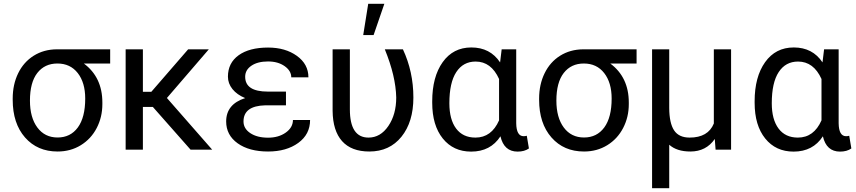

<svg xmlns="http://www.w3.org/2000/svg" viewBox="-20 -788 4510 1011"><path d="M560.1 -453.6H421.4Q519 -381.3 519 -248V-239.7Q519 -171.4 489.3 -114Q459.5 -56.6 405.5 -23.4Q351.6 9.8 283.2 9.8Q176.8 9.8 111.8 -64.2Q46.9 -138.2 46.9 -262.7V-269Q46.9 -343.3 75.7 -402.3Q104.5 -461.4 157.5 -494.6Q210.4 -527.8 278.8 -528.3H560.1ZM137.7 -258.3Q137.7 -168.9 176.8 -116.5Q215.8 -64 283.2 -64Q351.1 -64 389.9 -116.9Q428.7 -169.9 428.7 -269Q428.7 -353 389.4 -403.3Q350.1 -453.6 282.2 -453.6Q215.3 -453.6 176.5 -403.8Q137.7 -354 137.7 -258.3Z M784.7 -225.1H732.4V0H641.6V-528.3H732.4V-304.7H776.9L970.7 -528.3H1079.6L858.9 -272L1097.2 0H983.4Z M1262.2 -148.4Q1262.2 -110.8 1298.1 -86.9Q1334 -63 1391.6 -63Q1446.8 -63 1484.6 -89.8Q1522.5 -116.7 1522.5 -156.2H1612.8Q1612.8 -80.6 1550.5 -35.4Q1488.3 9.8 1391.6 9.8Q1292 9.8 1231.4 -33.4Q1170.9 -76.7 1170.9 -148.4Q1170.9 -239.3 1271 -271.5Q1228 -289.1 1204.1 -318.8Q1180.2 -348.6 1180.2 -384.3Q1180.2 -456.5 1236.6 -497.1Q1293 -537.6 1391.6 -537.6Q1482.4 -537.6 1543.2 -493.9Q1604 -450.2 1604 -380.9H1513.7Q1513.7 -415 1478.8 -439.7Q1443.8 -464.4 1391.6 -464.4Q1336.9 -464.4 1304 -442.1Q1271 -419.9 1271 -383.8Q1271 -305.7 1390.1 -305.7H1485.8V-233.4H1376.5Q1262.2 -230.5 1262.2 -148.4Z M1822.3 -528.3V-212.4Q1822.3 -63.5 1920.4 -63.5Q1983.4 -63.5 2024.9 -124.5Q2066.4 -185.5 2066.4 -274.4Q2064 -387.2 2006.3 -528.3H2101.6Q2156.7 -410.6 2156.7 -274.4Q2156.7 -146 2094 -68.1Q2031.2 9.8 1924.8 9.8Q1830.1 9.8 1781.2 -44.9Q1732.4 -99.6 1731.4 -204.6V-528.3ZM1918.9 -768.1H2003.9L1947.3 -603.5H1892.6Z M2698.2 -528.3V-139.2Q2699.2 -70.8 2737.3 -70.8Q2746.6 -70.8 2753.9 -73.2L2765.1 -6.3Q2741.7 10.3 2705.6 10.3Q2633.8 10.3 2615.2 -70.3Q2563 10.3 2460.9 10.3Q2367.2 10.3 2311.5 -58.8Q2255.9 -127.9 2255.9 -247.1V-254.4Q2255.9 -383.3 2311 -460.7Q2366.2 -538.1 2461.9 -538.1Q2561 -538.1 2613.3 -459.5L2621.6 -528.3ZM2346.2 -244.1Q2346.2 -158.7 2381.8 -111.1Q2417.5 -63.5 2483.4 -63.5Q2567.9 -63.5 2607.9 -154.3V-372.1Q2566.4 -463.9 2484.4 -463.9Q2418.9 -463.9 2382.6 -408.4Q2346.2 -353 2346.2 -244.1Z M3332 -453.6H3193.4Q3291 -381.3 3291 -248V-239.7Q3291 -171.4 3261.2 -114Q3231.4 -56.6 3177.5 -23.4Q3123.5 9.8 3055.2 9.8Q2948.7 9.8 2883.8 -64.2Q2818.8 -138.2 2818.8 -262.7V-269Q2818.8 -343.3 2847.7 -402.3Q2876.5 -461.4 2929.4 -494.6Q2982.4 -527.8 3050.8 -528.3H3332ZM2909.7 -258.3Q2909.7 -168.9 2948.7 -116.5Q2987.8 -64 3055.2 -64Q3123 -64 3161.9 -116.9Q3200.7 -169.9 3200.7 -269Q3200.7 -353 3161.4 -403.3Q3122.1 -453.6 3054.2 -453.6Q2987.3 -453.6 2948.5 -403.8Q2909.7 -354 2909.7 -258.3Z M3503.9 -528.3V-219.2Q3504.4 -139.6 3529.5 -101.6Q3554.7 -63.5 3611.3 -63.5Q3708.5 -63.5 3738.8 -137.7V-528.3H3829.6V0H3748L3743.7 -56.2Q3698.2 9.8 3615.2 9.8Q3543.5 9.8 3503.9 -25.9V203.1H3413.6V-528.3Z M4396 -528.3V-139.2Q4397 -70.8 4435.1 -70.8Q4444.3 -70.8 4451.7 -73.2L4462.9 -6.3Q4439.5 10.3 4403.3 10.3Q4331.5 10.3 4313 -70.3Q4260.7 10.3 4158.7 10.3Q4064.9 10.3 4009.3 -58.8Q3953.6 -127.9 3953.6 -247.1V-254.4Q3953.6 -383.3 4008.8 -460.7Q4064 -538.1 4159.7 -538.1Q4258.8 -538.1 4311 -459.5L4319.3 -528.3ZM4043.9 -244.1Q4043.9 -158.7 4079.6 -111.1Q4115.2 -63.5 4181.2 -63.5Q4265.6 -63.5 4305.7 -154.3V-372.1Q4264.2 -463.9 4182.1 -463.9Q4116.7 -463.9 4080.3 -408.4Q4043.9 -353 4043.9 -244.1Z"/></svg>

Font: APIMedia Roboto
Style: Regular
Weight: 400
Designer: Google
Version: Version 2.137; 2017